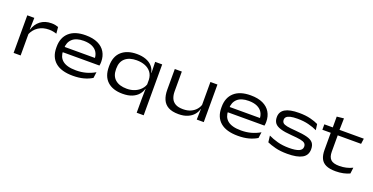

<svg xmlns="http://www.w3.org/2000/svg" viewBox="-27 -1372 4465 2297"><g transform="rotate(20 2206.0 -224.0)"><path d="M170 -264 152.5 -327.5 173.5 -329Q196 -403 252.2 -445.8Q308.5 -488.5 391.5 -488.5Q420.5 -488.5 441.8 -483.8Q463 -479 478.5 -473L486 -390.5Q466.5 -397.5 441.5 -402.2Q416.5 -407 388 -407Q312.5 -407 255.5 -370.5Q198.5 -334 170 -264ZM84.5 0V-478.5H174L170 -311.5L174 -307.5V0Z M843 15Q693.5 15 618.2 -49.8Q543 -114.5 543 -233.5V-245.5Q543 -362.5 615.5 -428Q688 -493.5 824.5 -493.5Q917.5 -493.5 980 -464.2Q1042.5 -435 1074.2 -382Q1106 -329 1106 -258.5V-255.5Q1106 -244 1104.8 -231.5Q1103.5 -219 1101 -209H1017.5Q1019 -220.5 1019.5 -234.5Q1020 -248.5 1020 -261.5Q1020 -311 998 -347.2Q976 -383.5 932.5 -403.2Q889 -423 824.5 -423Q729 -423 680.8 -378.5Q632.5 -334 632.5 -257V-249.5V-240V-224Q632.5 -187.5 644.8 -157Q657 -126.5 683.5 -104.2Q710 -82 752.8 -70.2Q795.5 -58.5 856.5 -58.5Q924.5 -58.5 983.2 -74.8Q1042 -91 1095 -122L1085 -46Q1038.5 -17 978.5 -1Q918.5 15 843 15ZM584 -209V-276H1083.5V-209Z M1474.5 14Q1350 14 1281 -49.2Q1212 -112.5 1212 -233.5V-244.5Q1212 -366 1282.5 -429.2Q1353 -492.5 1476.5 -492.5Q1542 -492.5 1591.8 -474.2Q1641.5 -456 1672.5 -422Q1703.5 -388 1713 -339.5H1742L1715 -251.5Q1712 -309 1683 -346.5Q1654 -384 1606.8 -402.5Q1559.5 -421 1500.5 -421Q1407.5 -421 1355 -376Q1302.5 -331 1302.5 -245V-235Q1302.5 -149.5 1354.8 -104.8Q1407 -60 1501 -60Q1558.5 -60 1604 -79.5Q1649.5 -99 1679.5 -132.2Q1709.5 -165.5 1719 -206.5L1742 -135.5H1712.5Q1703 -96 1674.2 -62Q1645.5 -28 1596.2 -7Q1547 14 1474.5 14ZM1713 169V-1L1715.5 -146.5L1715 -173V-298L1716.5 -333.5L1712.5 -478.5H1802V169Z M2052 -478.5V-224.5Q2052 -176.5 2067.8 -139.2Q2083.5 -102 2119.8 -81Q2156 -60 2218 -60Q2274.5 -60 2316.5 -79.2Q2358.5 -98.5 2385 -130.8Q2411.5 -163 2420.5 -203L2434.5 -135H2417Q2407.5 -95.5 2379 -61.8Q2350.5 -28 2302.5 -7Q2254.5 14 2186.5 14Q2105.5 14 2056.2 -13.2Q2007 -40.5 1984.8 -92Q1962.5 -143.5 1962.5 -215V-478.5ZM2505.5 -478.5V0H2416L2420 -144L2416 -154.5V-478.5Z M2944 15Q2794.5 15 2719.2 -49.8Q2644 -114.5 2644 -233.5V-245.5Q2644 -362.5 2716.5 -428Q2789 -493.5 2925.5 -493.5Q3018.5 -493.5 3081 -464.2Q3143.5 -435 3175.2 -382Q3207 -329 3207 -258.5V-255.5Q3207 -244 3205.8 -231.5Q3204.5 -219 3202 -209H3118.5Q3120 -220.5 3120.5 -234.5Q3121 -248.5 3121 -261.5Q3121 -311 3099 -347.2Q3077 -383.5 3033.5 -403.2Q2990 -423 2925.5 -423Q2830 -423 2781.8 -378.5Q2733.5 -334 2733.5 -257V-249.5V-240V-224Q2733.5 -187.5 2745.8 -157Q2758 -126.5 2784.5 -104.2Q2811 -82 2853.8 -70.2Q2896.5 -58.5 2957.5 -58.5Q3025.5 -58.5 3084.2 -74.8Q3143 -91 3196 -122L3186 -46Q3139.5 -17 3079.5 -1Q3019.5 15 2944 15ZM2685 -209V-276H3184.5V-209Z M3572.5 15Q3484 15 3420.2 -1.5Q3356.5 -18 3314 -37L3304 -119.5Q3355 -94.5 3420 -76.5Q3485 -58.5 3568.5 -58.5Q3651 -58.5 3693 -76.5Q3735 -94.5 3735 -134Q3735 -161.5 3717.8 -176.8Q3700.5 -192 3659.5 -199.5Q3618.5 -207 3547.5 -212Q3455.5 -218.5 3402.8 -234.8Q3350 -251 3328 -280.2Q3306 -309.5 3306 -355V-356Q3306 -425 3364 -459.5Q3422 -494 3540.5 -494Q3624.5 -494 3686.5 -478.2Q3748.5 -462.5 3787.5 -442.5L3798 -367.5Q3751 -390 3688.5 -406Q3626 -422 3547.5 -422Q3491 -422 3457.2 -413.8Q3423.5 -405.5 3408.8 -390.5Q3394 -375.5 3394 -354.5Q3394 -329.5 3408.5 -315Q3423 -300.5 3461.8 -292.8Q3500.5 -285 3572.5 -280Q3666 -273 3720.8 -258.5Q3775.5 -244 3799.8 -214.8Q3824 -185.5 3824 -134Q3824 -56.5 3760.8 -20.8Q3697.5 15 3572.5 15Z M4187 13.5Q4109.5 13.5 4063.5 -8Q4017.5 -29.5 3997 -72.8Q3976.5 -116 3976.5 -181.5V-425.5H4065.5V-190.5Q4065.5 -124.5 4097.2 -93Q4129 -61.5 4207.5 -61.5Q4251.5 -61.5 4294 -71.2Q4336.5 -81 4373.5 -99.5L4364 -22.5Q4329.5 -6 4283.8 3.8Q4238 13.5 4187 13.5ZM3870 -399.5V-468.5H4372.5L4363 -399.5ZM3977.5 -460V-606L4066.5 -615.5L4063 -460Z"/></g></svg>

Font: Anek Latin Expanded
Style: Regular
Weight: 400
Width: 7
Designer: Yesha Goshar
Foundry: Ek Type
Version: Version 1.003